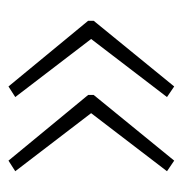

<svg xmlns="http://www.w3.org/2000/svg" viewBox="-9 -503 431 453"><g transform="rotate(90 206.5 -276.5)"><path d="M29 -282V-269L184 -81L209 -97L72 -276L209 -455L184 -472ZM204 -282V-269L359 -81L384 -97L247 -276L384 -455L359 -472Z"/></g></svg>

Font: Noto Sans Thai Looped ExtraLight
Style: Regular
Weight: 200
Designer: Sasikarn Vongin, Ben Mitchell
Foundry: The Fontpad Ltd
Version: Version 1.001